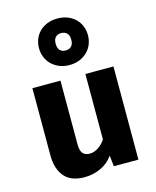

<svg xmlns="http://www.w3.org/2000/svg" viewBox="-129 -953 857 1057"><g transform="rotate(-15 300.0 -424.5)"><path d="M229 -531V-168Q229 -130 243 -115.5Q257 -101 282 -101Q306 -101 330 -116.5Q354 -132 371 -158V-531H531V0H391L384 -62Q357 -23 313 -3Q269 17 221 17Q143 17 106 -27.5Q69 -72 69 -148V-531ZM300 -684Q320 -684 332.5 -696Q345 -708 345 -734Q345 -759 332.5 -771Q320 -783 300 -783Q280 -783 268 -771Q256 -759 256 -734Q256 -708 268 -696Q280 -684 300 -684ZM300 -601Q268 -601 242 -612Q216 -623 198 -641Q180 -659 170.5 -683Q161 -707 161 -734Q161 -761 170.5 -785Q180 -809 198 -827Q216 -845 242 -855.5Q268 -866 300 -866Q333 -866 359 -855.5Q385 -845 403 -827Q421 -809 430.5 -785Q440 -761 440 -734Q440 -707 430.5 -683Q421 -659 403 -641Q385 -623 359 -612Q333 -601 300 -601Z"/></g></svg>

Font: Qzxlaeiskcpccdgjqmyffctclhy
Style: Regular
Weight: 700
Monospace: yes
Designer: Carrois Corporate & Edenspiekermann
Foundry: Carrois Corporate GbR & Edenspiekermann AG
Version: Version 2.001